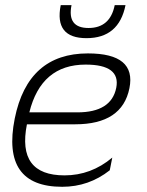

<svg xmlns="http://www.w3.org/2000/svg" viewBox="-20 -718 565 738"><path d="M477.5 -378.9Q449.7 -240.2 269 -240.2H83.5Q44.4 -43.9 228 -43.9Q330.1 -43.9 411.6 -112.3L401.9 -63.5Q321.3 0 219.2 0Q-15.6 0 36.6 -262.2Q86.9 -512.7 317.9 -512.7Q504.4 -512.7 477.5 -378.9ZM92.8 -286.1H277.3Q407.7 -286.1 426.8 -380.4Q444.3 -469.7 309.1 -469.7Q138.2 -469.7 92.8 -286.1ZM213.4 -698.2H254.9Q237.3 -610.4 320.3 -610.4Q403.3 -610.4 420.9 -698.2H462.4Q437 -571.3 312.5 -571.3Q188 -571.3 213.4 -698.2Z"/></svg>

Font: Sansation Light
Style: Light Italic
Weight: 300
Designer: Bernd Montag
Version: Version 1.301